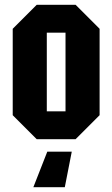

<svg xmlns="http://www.w3.org/2000/svg" viewBox="-20 -580 468 800"><path d="M33 -100V-460L133 -560H295L395 -460V-100L295 0H133ZM175 -116H253V-444H175ZM279 52 250 200H119L177 52Z"/></svg>

Font: Tektur Condensed SemiBold
Style: Regular
Weight: 600
Width: 3
Designer: Adam Jagosz
Foundry: Adam Jagosz
Version: Version 1.005;gftools[0.9.30]